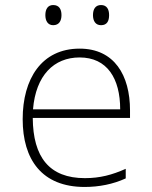

<svg xmlns="http://www.w3.org/2000/svg" viewBox="-20 -732 603 762"><path d="M381 -632C405 -632 413 -649 413 -672C413 -695 404 -712 381 -712C359 -712 349 -696 349 -672C349 -649 359 -632 381 -632ZM191 -632C215 -632 224 -650 224 -672C224 -695 215 -712 191 -712C170 -712 160 -696 160 -672C160 -649 170 -632 191 -632ZM316 10C373 10 429 -1 479 -24V-62C425 -38 377 -25 317 -25C176 -25 111 -108 110 -264H496V-294C496 -433 434 -539 296 -539C145 -539 70 -419 70 -259C70 -99 146 10 316 10ZM457 -298H111C122 -433 194 -504 296 -504C405 -504 457 -421 457 -298Z"/></svg>

Font: Noto Sans Mono SemiCondensed ExtraLight
Style: Regular
Weight: 200
Width: 4
Designer: Monotype Design Team
Foundry: Monotype Imaging Inc.
Version: Version 2.014